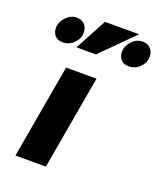

<svg xmlns="http://www.w3.org/2000/svg" viewBox="-151 -925 853 1020"><g transform="rotate(20 275.5 -415.0)"><path d="M325 -531H153L60 0H232ZM30 -711Q30 -686 45 -668.5Q60 -651 90 -651Q126 -651 152 -677.5Q178 -704 178 -737Q178 -764 161.5 -782Q145 -800 116 -800Q82 -800 56 -772Q30 -744 30 -711ZM168 -651H278L457 -830H264ZM463 -651Q499 -651 525 -677.5Q551 -704 551 -737Q551 -764 534.5 -782Q518 -800 489 -800Q454 -800 428.5 -772Q403 -744 403 -711Q403 -686 418 -668.5Q433 -651 463 -651Z"/></g></svg>

Font: Geom ExtraBold
Style: Bold Italic
Weight: 800
Italic angle: -10°
Version: Version 1.102